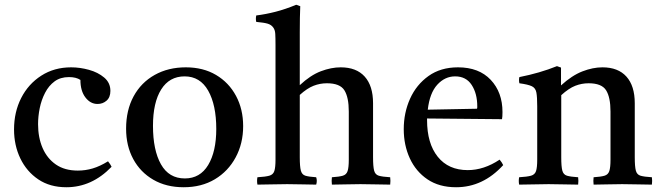

<svg xmlns="http://www.w3.org/2000/svg" viewBox="-20 -775 2778 807"><path d="M434 -97Q444 -85 449 -74Q366 12 259 12Q190 12 141 -21Q92 -54 65.5 -109Q39 -164 39 -231Q39 -304 69 -363Q99 -422 153.5 -457Q208 -492 279 -492Q316 -492 354 -481.5Q392 -471 418 -449Q444 -427 444 -393Q444 -366 428 -352Q412 -338 390 -338Q360 -338 339 -365.5Q318 -393 318 -439Q300 -451 270 -451Q234 -451 209.5 -433Q185 -415 169.5 -385Q154 -355 147 -320.5Q140 -286 140 -253Q140 -197 159 -153Q178 -109 215 -83.5Q252 -58 307 -58Q339 -58 369.5 -67Q400 -76 434 -97Z M752 12Q679 12 624.5 -19.5Q570 -51 540 -106.5Q510 -162 510 -234Q510 -312 541.5 -370Q573 -428 630 -460Q687 -492 761 -492Q834 -492 888 -460Q942 -428 972 -372Q1002 -316 1002 -245Q1002 -172 970.5 -113.5Q939 -55 883 -21.5Q827 12 752 12ZM623 -246Q623 -144 656.5 -84.5Q690 -25 757 -25Q821 -25 855 -81.5Q889 -138 889 -233Q889 -334 855 -394Q821 -454 756 -454Q692 -454 657.5 -399Q623 -344 623 -246Z M1375 1Q1373 -15 1375 -30Q1406 -32 1421 -36.5Q1436 -41 1441 -56Q1446 -71 1446 -104V-306Q1446 -366 1427.5 -395.5Q1409 -425 1354 -425Q1325 -425 1298 -414.5Q1271 -404 1240 -376V-114Q1240 -75 1244.5 -58Q1249 -41 1263.5 -36.5Q1278 -32 1309 -30Q1314 -15 1309 1Q1284 1 1254 0Q1224 -1 1187 -1Q1150 -1 1121 0Q1092 1 1062 1Q1059 -15 1062 -30Q1096 -32 1112 -36.5Q1128 -41 1133 -56Q1138 -71 1138 -104V-586Q1138 -615 1137 -632.5Q1136 -650 1128 -660Q1120 -671 1105 -675.5Q1090 -680 1057 -683Q1054 -696 1057 -710Q1097 -715 1138 -725.5Q1179 -736 1225 -755L1242 -749Q1241 -727 1240.5 -699.5Q1240 -672 1240 -639V-417Q1285 -459 1328.5 -475.5Q1372 -492 1412 -492Q1478 -492 1513 -453Q1548 -414 1548 -341V-114Q1548 -75 1552.5 -58Q1557 -41 1572 -36.5Q1587 -32 1620 -30Q1622 -15 1620 1Q1590 1 1561.5 0Q1533 -1 1495 -1Q1458 -1 1430.5 0Q1403 1 1375 1Z M1897 12Q1826 12 1777 -21Q1728 -54 1702.5 -109.5Q1677 -165 1677 -232Q1677 -301 1703.5 -360Q1730 -419 1781 -455.5Q1832 -492 1905 -492Q1993 -492 2042.5 -439.5Q2092 -387 2092 -304Q2092 -294 2091.5 -286.5Q2091 -279 2090 -274L1775 -277Q1775 -273 1775 -270Q1775 -172 1820 -116Q1865 -60 1946 -60Q2014 -60 2080 -104Q2090 -92 2095 -81Q2010 12 1897 12ZM1778 -314 1985 -318Q1986 -320 1986 -323.5Q1986 -327 1986 -328Q1986 -382 1962.5 -418Q1939 -454 1893 -454Q1850 -454 1818 -419Q1786 -384 1778 -314Z M2475 1Q2473 -15 2475 -30Q2506 -32 2521 -36.5Q2536 -41 2541 -56Q2546 -71 2546 -104V-306Q2546 -366 2527.5 -395.5Q2509 -425 2454 -425Q2425 -425 2398 -414.5Q2371 -404 2339 -375V-114Q2339 -75 2343.5 -58Q2348 -41 2363 -36.5Q2378 -32 2410 -30Q2412 -15 2410 1Q2382 1 2351.5 0Q2321 -1 2286 -1Q2254 -1 2223 0Q2192 1 2162 1Q2159 -15 2162 -30Q2196 -32 2212 -36.5Q2228 -41 2233 -56Q2238 -71 2238 -104V-328Q2238 -367 2234.5 -386Q2231 -405 2215.5 -412.5Q2200 -420 2163 -425Q2160 -439 2163 -451Q2249 -468 2321 -497L2338 -491V-416Q2384 -458 2428 -475Q2472 -492 2512 -492Q2578 -492 2613 -453Q2648 -414 2648 -341V-114Q2648 -75 2652.5 -58Q2657 -41 2672 -36.5Q2687 -32 2720 -30Q2722 -15 2720 1Q2690 1 2661.5 0Q2633 -1 2595 -1Q2558 -1 2530.5 0Q2503 1 2475 1Z"/></svg>

Font: Tiro Devanagari Marathi
Style: Regular
Weight: 400
Designer: Devanagari: John Hudson & Fiona Ross. Latin: John Hudson.
Foundry: Tiro Typeworks Ltd.
Version: Version 1.52